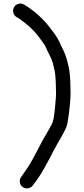

<svg xmlns="http://www.w3.org/2000/svg" viewBox="-20 -799 465 1069"><path d="M106.5 242.5C115.5 248.8 125.7 251 137 249C148.3 247 157 241.7 163 233L183 206C197 186.7 209.3 167.7 220 149C230.7 130.3 243.3 107.3 258 80C271.3 52.7 281.3 33.7 288 23C294 11 304.3 -7.3 319 -32C334.3 -59.3 344.3 -78.7 349 -90C353 -101.3 356 -113.7 358 -127C360 -138.3 362 -152.3 364 -169C366 -185.7 368 -204.3 370 -225C372 -247 373 -265 373 -279C372.3 -291.7 372 -305.7 372 -321C372 -337 371.3 -353.3 370 -370C368.7 -387.3 366.7 -403.7 364 -419C361.3 -432.3 357.7 -447.7 353 -465C347.7 -485 340.3 -504.3 331 -523C323 -538.3 316.3 -552.3 311 -565C303.7 -581 295 -595.7 285 -609C277 -620.3 267 -633.7 255 -649C243 -664.3 233.3 -675.7 226 -683C219.3 -690.3 211.7 -698 203 -706C193.7 -715.3 181.5 -725.8 166.5 -737.5C151.5 -749.2 138.7 -758.3 128 -765L115 -773C105 -779 94.5 -780.7 83.5 -778C72.5 -775.3 64.2 -769.2 58.5 -759.5C52.8 -749.8 51.3 -739.7 54 -729C56.7 -718.3 62.7 -710 72 -704L86 -696C94 -690.7 104.2 -683.2 116.5 -673.5C128.8 -663.8 139 -655.3 147 -648L168 -627C173.3 -621.7 181.3 -612.3 192 -599C202.7 -585 212 -572.3 220 -561C226.7 -552.3 232.3 -542.7 237 -532C243 -518 250.3 -502.7 259 -486C265.7 -472.7 271 -459 275 -445C279 -429.7 282.3 -415.3 285 -402C287 -390.7 288.3 -378 289 -364C290.3 -349.3 291 -334.7 291 -320C291 -304.7 291.3 -290.7 292 -278C292 -266.7 291 -251.3 289 -232C287.7 -212 286 -194.3 284 -179C282 -163.7 280.3 -151 279 -141C277 -132.3 275 -124.7 273 -118C270.3 -111.3 262.3 -96 249 -72C234.3 -46.7 223.7 -28.3 217 -17C210.3 -5 200 14.7 186 42C172 69.3 160 91.3 150 108C140 124.7 129 141.7 117 159L98 186C91.3 194.7 88.8 204.7 90.5 216C92.2 227.3 97.5 236.2 106.5 242.5Z"/></svg>

Font: Ruji's Handwriting Font v.2.0
Style: Medium
Weight: 500
Version: Version 2.0